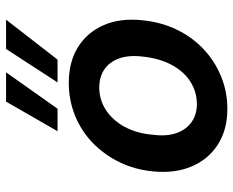

<svg xmlns="http://www.w3.org/2000/svg" viewBox="-90 -686 788 649"><g transform="rotate(-90 304.5 -362.0)"><path d="M260 12Q190 12 140 -20Q90 -52 66 -108.5Q42 -165 49 -238Q55 -301 80.5 -353Q106 -405 146 -443.5Q186 -482 238 -503Q290 -524 349 -524Q419 -524 469 -493Q519 -462 543.5 -406Q568 -350 560 -275Q554 -213 529 -160.5Q504 -108 463.5 -69.5Q423 -31 371 -9.5Q319 12 260 12ZM276 -91Q318 -91 352.5 -113Q387 -135 409 -176Q431 -217 437 -272Q443 -321 431 -354Q419 -387 393.5 -404Q368 -421 333 -421Q292 -421 257.5 -399Q223 -377 200.5 -336.5Q178 -296 173 -240Q167 -192 179 -159Q191 -126 216.5 -108.5Q242 -91 276 -91ZM350 -562 463 -736H562L427 -562ZM185 -562 285 -736H384L261 -562Z"/></g></svg>

Font: DM Sans 12pt SemiBold
Style: Italic
Weight: 600
Italic angle: -10°
Version: Version 4.004;gftools[0.9.30]